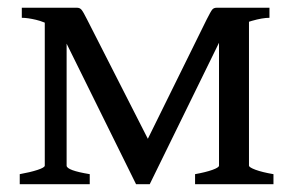

<svg xmlns="http://www.w3.org/2000/svg" viewBox="-20 -474 754 494"><path d="M481.9 0V-25.9Q509.3 -30.8 526.4 -36.9Q543.5 -43 543.5 -47.9V-417L620.6 -437.5V-47.9Q620.6 -43.5 637.7 -37.1Q654.8 -30.8 683.6 -25.9V0ZM673.3 -428.2Q655.3 -428.2 628.2 -420.4Q601.1 -412.6 578.4 -401.4Q555.7 -390.1 550.8 -378.9L365.2 0H359.9L352.1 -100.1L511.7 -423.8Q522.5 -445.3 526.4 -449.7Q530.3 -454.1 537.6 -454.1H673.3ZM364.3 0H330.1L146.5 -371.6Q135.3 -393.6 114.7 -405.8Q94.2 -418 72.5 -423.1Q50.8 -428.2 36.1 -428.2V-454.1H178.2Q185.5 -454.1 189.9 -448.7Q194.3 -443.4 204.1 -423.8L368.7 -100.6ZM30.8 0V-25.9Q58.1 -30.8 76.7 -36.9Q95.2 -43 95.2 -47.9V-431.2L151.4 -439.9V-47.9Q151.4 -35.6 210.9 -25.9V0Z"/></svg>

Font: Gentium Book Plus
Style: Regular
Weight: 400
Designer: Victor Gaultney, Annie Olsen, Iska Routamaa, Becca Hirsbrunner
Foundry: SIL International
Version: Version 6.101